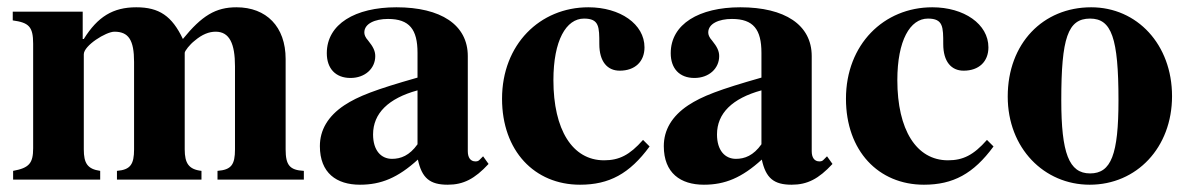

<svg xmlns="http://www.w3.org/2000/svg" viewBox="-20 -493 3261 527"><path d="M814 0V-24C775 -26 764 -40 764 -83V-331C764 -420 711 -473 629 -473C572 -473 534 -450 482 -386C452 -449 417 -473 354 -473C290 -473 248 -447 210 -386H207V-461H15V-437C59 -431 71 -420 71 -373V-86C71 -45 60 -32 16 -24V0H255V-24C220 -29 210 -45 210 -83V-344C210 -368 271 -406 294 -406C333 -406 348 -383 348 -323V-83C348 -42 338 -27 301 -24V0H533V-24C498 -28 487 -45 487 -83V-348C487 -353 501 -371 514 -381C535 -399 554 -406 572 -406C610 -406 625 -373 625 -311V-83C625 -41 615 -27 577 -24V0Z M1126 -97C1104 -66 1080 -57 1056 -57C1026 -57 1004 -80 1004 -124C1004 -182 1046 -223 1126 -245ZM1306 -64 1296 -54C1293 -51 1290 -50 1285 -50C1271 -50 1264 -61 1264 -78V-339C1264 -425 1190 -473 1068 -473C955 -473 877 -427 877 -347C877 -305 901 -279 942 -279C982 -279 1010 -305 1010 -339C1010 -353 1004 -365 991 -381C982 -391 980 -398 980 -404C980 -428 1009 -441 1045 -441C1104 -441 1126 -412 1126 -348V-280C1010 -247 963 -229 925 -204C880 -174 858 -136 858 -92C858 -18 904 14 968 14C1026 14 1072 -5 1127 -55C1138 -4 1160 14 1209 14C1252 14 1283 -2 1321 -43Z M1745 -109C1708 -67 1679 -53 1638 -53C1551 -53 1499 -137 1499 -273C1499 -382 1534 -442 1583 -442C1625 -442 1625 -419 1625 -372C1625 -324 1647 -299 1681 -299C1723 -299 1749 -324 1749 -363C1749 -427 1682 -473 1595 -473C1462 -473 1358 -371 1358 -222C1358 -79 1447 14 1572 14C1652 14 1708 -16 1763 -91Z M2070 -97C2048 -66 2024 -57 2000 -57C1970 -57 1948 -80 1948 -124C1948 -182 1990 -223 2070 -245ZM2250 -64 2240 -54C2237 -51 2234 -50 2229 -50C2215 -50 2208 -61 2208 -78V-339C2208 -425 2134 -473 2012 -473C1899 -473 1821 -427 1821 -347C1821 -305 1845 -279 1886 -279C1926 -279 1954 -305 1954 -339C1954 -353 1948 -365 1935 -381C1926 -391 1924 -398 1924 -404C1924 -428 1953 -441 1989 -441C2048 -441 2070 -412 2070 -348V-280C1954 -247 1907 -229 1869 -204C1824 -174 1802 -136 1802 -92C1802 -18 1848 14 1912 14C1970 14 2016 -5 2071 -55C2082 -4 2104 14 2153 14C2196 14 2227 -2 2265 -43Z M2689 -109C2652 -67 2623 -53 2582 -53C2495 -53 2443 -137 2443 -273C2443 -382 2478 -442 2527 -442C2569 -442 2569 -419 2569 -372C2569 -324 2591 -299 2625 -299C2667 -299 2693 -324 2693 -363C2693 -427 2626 -473 2539 -473C2406 -473 2302 -371 2302 -222C2302 -79 2391 14 2516 14C2596 14 2652 -16 2707 -91Z M3050 -218C3050 -69 3030 -17 2972 -17C2914 -17 2893 -73 2893 -218C2893 -389 2911 -442 2972 -442C3031 -442 3050 -389 3050 -218ZM3197 -229C3197 -371 3101 -473 2975 -473C2843 -473 2746 -374 2746 -228C2746 -86 2846 14 2971 14C3100 14 3197 -88 3197 -229Z"/></svg>

Font: XITS Math
Style: Bold
Weight: 700
Designer: MicroPress Inc., with final additions and corrections provided by Coen Hoffman, Elsevier (retired)
Version: Version 1.302